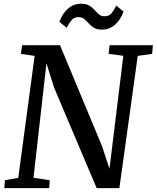

<svg xmlns="http://www.w3.org/2000/svg" viewBox="-20 -978 814 998"><path d="M2.5 0 5.5 -41 75 -53.5 160 -687.5 88.5 -698 95 -743H292L511 -216.5L549 -100.5L621 -688L544.5 -698L549.5 -743H774.5L771 -698L696 -687.5L600.5 0H482.5L261 -523L221.5 -648.5L154 -54L239 -41L235.5 0ZM509.5 -824Q483.5 -824 467.8 -834Q452 -844 440.8 -856.8Q429.5 -869.5 417.8 -879.2Q406 -889 389 -889Q365 -889 351.8 -873Q338.5 -857 326.5 -833.5L289 -864.5Q303.5 -906 332.5 -932.2Q361.5 -958.5 402 -958.5Q428.5 -958.5 444.5 -948.8Q460.5 -939 471.8 -926Q483 -913 494.5 -903.2Q506 -893.5 522.5 -893.5Q546.5 -893 559.8 -909.2Q573 -925.5 584.5 -949L622 -918Q607.5 -876.5 578.8 -850.2Q550 -824 509.5 -824Z"/></svg>

Font: Merriweather 20pt Medium
Style: Italic
Weight: 500
Italic angle: -7.8°
Version: Version 2.101